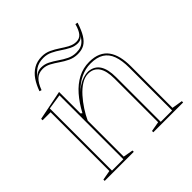

<svg xmlns="http://www.w3.org/2000/svg" viewBox="-183 -878 1039 1039"><g transform="rotate(-45 336.0 -358.5)"><path d="M645.1 -10V0H416.8V-10L473.7 -20V-354.1Q473.7 -413.9 452.9 -443.9Q432 -473.9 391.7 -473.9Q365.3 -473.9 338.5 -457Q311.7 -440.2 287.4 -412.9Q263.1 -385.7 243.2 -354.9Q223.2 -324 210.5 -295.7V-20L267.4 -10V0H44.8V-10L100.5 -20V-469.7H39.1V-480.7L210.5 -515V-350.9L218.5 -344Q246.2 -396 279.8 -434.4Q313.4 -472.8 353.6 -493.9Q393.8 -515 440.4 -515Q479.6 -515 507 -502.7Q534.5 -490.4 551.3 -467.3Q568 -444.2 575.9 -411.9Q583.7 -379.5 583.7 -338.9V-20ZM112 -11.5H198.9V-500.5L112 -487.2ZM485.3 -11.5H572.2V-338.9Q572.2 -394.4 558.8 -430.9Q545.4 -467.4 516.4 -485.4Q487.4 -503.5 440.4 -503.5Q400.9 -503.5 363.6 -486.1Q326.3 -468.8 291.5 -432.1Q319.3 -458.8 347.8 -470.9Q376.2 -483 402.1 -482.1Q444.5 -477.8 464.9 -445.8Q485.3 -413.7 485.3 -354.1ZM427.8 -587.7Q398.4 -587.7 373.3 -599.5Q348.3 -611.3 325.9 -626.9Q303.5 -642.5 281.5 -654.3Q259.6 -666 235.8 -666Q204.6 -666 184.8 -647.1Q165 -628.2 150.4 -588.9L138.3 -592.6Q150.8 -628.2 169.6 -656.4Q188.5 -684.5 216 -700.8Q243.4 -717.1 280.6 -717.1Q308.9 -717.1 333.5 -705.5Q358 -694 380.5 -678.8Q402.9 -663.6 424.8 -652.1Q446.7 -640.5 468.7 -640.5Q493.8 -640.5 508.2 -658.1Q522.6 -675.7 532.6 -712L546.5 -709.2Q532.2 -664.7 515.9 -638.1Q499.6 -611.5 478.8 -599.6Q457.9 -587.7 427.8 -587.7ZM427.8 -599.3Q447.7 -599.3 463 -605Q478.3 -610.8 490.7 -624.2Q503.2 -637.6 513 -660.3Q506.7 -644 495.8 -636.5Q485 -629 468.7 -629Q444.7 -629 422.1 -640.6Q399.5 -652.1 377.5 -667.3Q355.6 -682.5 331.8 -694Q308.1 -705.6 280.6 -705.6Q244.4 -705.6 219.3 -688.8Q194.2 -672.1 177 -640.7Q187.3 -659.1 201.3 -668.3Q215.3 -677.5 235.8 -677.5Q261 -677.5 283.9 -665.8Q306.8 -654 329.2 -638.4Q351.6 -622.8 375.7 -611Q399.8 -599.3 427.8 -599.3Z"/></g></svg>

Font: Kalnia Glaze Thin
Style: Regular
Weight: 100
Version: Version 1.110